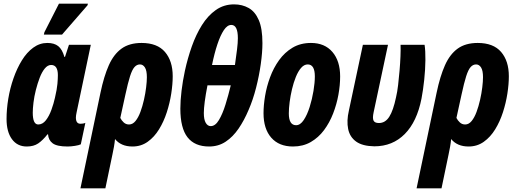

<svg xmlns="http://www.w3.org/2000/svg" viewBox="-20 -795 2836 1055"><path d="M127 10Q75 10 45.5 -30.5Q16 -71 16 -141Q16 -195 25.5 -252.5Q35 -310 54 -364.5Q73 -419 100 -463Q127 -507 162.5 -533Q198 -559 240 -559Q278 -559 300 -541.5Q322 -524 334 -482H337L359 -549H479L401 -178Q397 -160 397 -149Q397 -115 422 -115Q427 -115 435 -116Q443 -117 449 -120L424 -2Q414 3 391.5 6.5Q369 10 352 10Q293 10 269.5 -7.5Q246 -25 244 -57H241Q215 -24 190 -7Q165 10 127 10ZM190 -111Q214 -111 232 -134Q250 -157 262.5 -191.5Q275 -226 282 -258Q293 -305 295.5 -334Q298 -363 298 -382Q298 -438 261 -438Q242 -438 226 -418.5Q210 -399 198 -367.5Q186 -336 177 -300.5Q168 -265 164 -231.5Q160 -198 160 -176Q160 -111 190 -111ZM221 -605 224 -618 304 -775H463L461 -766L321 -605Z M532 -285Q551 -376 578 -436.5Q605 -497 648 -528Q691 -559 758 -559Q844 -559 886.5 -509.5Q929 -460 929 -376Q929 -333 921 -281Q913 -229 896.5 -178Q880 -127 854 -84.5Q828 -42 791.5 -16Q755 10 708 10Q676 10 652 -0.5Q628 -11 612 -31Q610 -10 606 12.5Q602 35 598 53L559 240H422ZM689 -111Q709 -111 724.5 -130Q740 -149 751.5 -180Q763 -211 771 -246.5Q779 -282 783 -315Q787 -348 787 -371Q787 -407 776.5 -424Q766 -441 749 -441Q732 -441 719 -426.5Q706 -412 694.5 -376Q683 -340 669 -275L641 -147Q648 -133 660 -122Q672 -111 689 -111Z M971 -198Q971 -242 977.5 -296Q984 -350 996 -406Q1011 -475 1034 -540Q1057 -605 1089.5 -657Q1122 -709 1166 -740Q1210 -771 1266 -771Q1311 -771 1346.5 -751Q1382 -731 1402 -684.5Q1422 -638 1422 -558Q1422 -508 1413 -443.5Q1404 -379 1387 -312.5Q1370 -246 1346 -191Q1322 -134 1291 -88.5Q1260 -43 1220 -16.5Q1180 10 1129 10Q1050 10 1010.5 -40.5Q971 -91 971 -198ZM1145 -438H1271Q1278 -487 1282.5 -523.5Q1287 -560 1287 -585Q1287 -658 1251 -658Q1229 -658 1210 -629.5Q1191 -601 1174.5 -551.5Q1158 -502 1145 -438ZM1100 -174Q1100 -138 1110.5 -120Q1121 -102 1138 -102Q1163 -102 1183 -135.5Q1203 -169 1219 -220.5Q1235 -272 1248 -326H1120Q1110 -275 1105 -236.5Q1100 -198 1100 -174Z M1590 10Q1513 10 1470.5 -38.5Q1428 -87 1428 -173Q1428 -216 1436.5 -267.5Q1445 -319 1464 -370.5Q1483 -422 1513.5 -464.5Q1544 -507 1587.5 -533Q1631 -559 1689 -559Q1764 -559 1806.5 -509.5Q1849 -460 1849 -375Q1849 -327 1839.5 -274.5Q1830 -222 1810.5 -171.5Q1791 -121 1760.5 -80Q1730 -39 1687.5 -14.5Q1645 10 1590 10ZM1607 -107Q1630 -107 1649 -135.5Q1668 -164 1681.5 -207Q1695 -250 1702.5 -295.5Q1710 -341 1710 -375Q1710 -441 1671 -441Q1651 -441 1634.5 -422Q1618 -403 1605.5 -372Q1593 -341 1584.5 -305Q1576 -269 1571.5 -234Q1567 -199 1567 -172Q1567 -107 1607 -107Z M2037 9Q1972 8 1937 -17Q1902 -42 1893 -86.5Q1884 -131 1897 -187L1974 -549H2112L2033 -178Q2026 -146 2032.5 -132.5Q2039 -119 2062 -119Q2097 -119 2119 -153.5Q2141 -188 2156 -260Q2163 -289 2167.5 -327.5Q2172 -366 2175.5 -407Q2179 -448 2180.5 -485.5Q2182 -523 2181 -549H2313Q2318 -516 2317.5 -464.5Q2317 -413 2311 -356.5Q2305 -300 2296 -253Q2271 -126 2204 -58.5Q2137 9 2037 9Z M2379 -285Q2398 -376 2425 -436.5Q2452 -497 2495 -528Q2538 -559 2605 -559Q2691 -559 2733.5 -509.5Q2776 -460 2776 -376Q2776 -333 2768 -281Q2760 -229 2743.5 -178Q2727 -127 2701 -84.5Q2675 -42 2638.5 -16Q2602 10 2555 10Q2523 10 2499 -0.5Q2475 -11 2459 -31Q2457 -10 2453 12.5Q2449 35 2445 53L2406 240H2269ZM2536 -111Q2556 -111 2571.5 -130Q2587 -149 2598.5 -180Q2610 -211 2618 -246.5Q2626 -282 2630 -315Q2634 -348 2634 -371Q2634 -407 2623.5 -424Q2613 -441 2596 -441Q2579 -441 2566 -426.5Q2553 -412 2541.5 -376Q2530 -340 2516 -275L2488 -147Q2495 -133 2507 -122Q2519 -111 2536 -111Z"/></svg>

Font: Noto Sans ExtraCondensed ExtraBold
Style: Italic
Weight: 800
Width: 2
Italic angle: -12°
Designer: Monotype Design Team
Foundry: Monotype Imaging Inc.
Version: Version 2.013; ttfautohint (v1.8.4.7-5d5b)